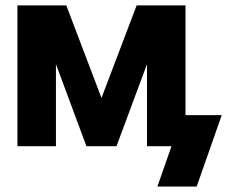

<svg xmlns="http://www.w3.org/2000/svg" viewBox="-20 -536 833 704"><path d="M407.2 0H296.9L185.1 -300.8V0H43.9V-516.1H223.1L352.1 -176.8L481 -516.1H660.2V-113.8H793L701.2 147.9H557.1L608.9 0H519V-300.8Z"/></svg>

Font: LT Superior
Style: Bold
Weight: 400
Designer: Daniel Lyons
Foundry: LyonsType
Version: Version 1.000